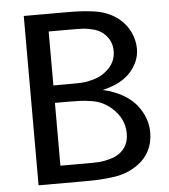

<svg xmlns="http://www.w3.org/2000/svg" viewBox="-52 -772 719 819"><g transform="rotate(-5 307.5 -362.5)"><path d="M387.7 -381.3Q436 -370.6 472.9 -349.4Q509.8 -328.1 531.2 -301Q552.7 -273.9 563.5 -244.4Q574.2 -214.8 574.2 -184.1Q574.2 -98.6 508.8 -49.8Q484.9 -32.2 456.5 -21.2Q428.2 -10.3 391.4 -6.1Q354.5 -2 329.8 -1Q305.2 0 259.8 0H80.1V-725.1H254.9Q295.4 -725.1 318.6 -724.1Q341.8 -723.1 375 -719Q408.2 -714.8 434.6 -704.3Q460.9 -693.8 482.9 -676.8Q516.1 -650.4 532.5 -615.2Q548.8 -580.1 548.8 -543.9Q548.8 -490.2 508.8 -444.8Q468.8 -399.4 387.7 -381.3ZM180.2 -344.2V-75.2H287.1Q323.2 -75.2 342.8 -76.2Q362.3 -77.1 389.6 -84.2Q417 -91.3 435.1 -105Q474.1 -133.8 474.1 -188Q474.1 -251.5 421.9 -297.9Q403.3 -314.5 382.1 -324.5Q360.8 -334.5 334.5 -338.4Q308.1 -342.3 290 -343.3Q272 -344.2 240.2 -344.2ZM180.2 -418.9H247.1Q285.2 -418.9 305.4 -420.2Q325.7 -421.4 354.7 -429.9Q383.8 -438.5 404.8 -456.1Q449.2 -490.7 449.2 -543Q449.2 -590.8 411.1 -622.1Q394.5 -635.3 370.4 -641.6Q346.2 -647.9 328.9 -648.9Q311.5 -649.9 279.8 -649.9H180.2Z"/></g></svg>

Font: Aurulent Sans
Style: Regular
Weight: 400
Version: Version 2007.05.04